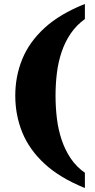

<svg xmlns="http://www.w3.org/2000/svg" viewBox="-20 -801 480 968"><path d="M408 147Q282 96 205 25Q128 -46 92.5 -133Q57 -220 57 -319Q57 -417 92.5 -503.5Q128 -590 205 -660.5Q282 -731 408 -781V-705Q365 -674 336.5 -632Q308 -590 291 -540Q274 -490 267 -434Q260 -378 260 -319Q260 -259 267 -202.5Q274 -146 291 -95.5Q308 -45 336.5 -2.5Q365 40 408 70Z"/></svg>

Font: Noto Serif Kannada Black
Style: Regular
Weight: 900
Version: Version 2.003